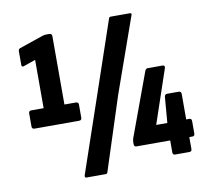

<svg xmlns="http://www.w3.org/2000/svg" viewBox="-80 -778 975 900"><g transform="rotate(-10 408.0 -327.5)"><path d="M61 -234Q48 -234 48 -246V-309Q48 -321 61 -321H119V-551L62 -531Q51 -528 51 -538V-603Q51 -614 59 -617L173 -656Q183 -659 190 -659H205Q218 -659 218 -646V-321H272Q285 -321 285 -309V-246Q285 -234 272 -234ZM260 34Q251 34 254 22L379 -344L494 -682Q496 -689 503 -689H594Q605 -689 600 -678L474 -322L361 27Q359 34 352 34ZM689 0Q677 0 677 -12V-69H517Q505 -69 505 -82V-90Q505 -99 508 -109L618 -408Q622 -421 632 -421H702Q716 -421 711 -406L625 -152H678L688 -274Q689 -287 701 -287H756Q768 -287 768 -274V-153H783Q794 -153 794 -140V-82Q794 -69 783 -69H768V-12Q768 0 756 0Z"/></g></svg>

Font: Sofia Sans Extra Condensed ExtraBold
Style: Regular
Weight: 800
Designer: Botio Nikoltchev, Ani Petrova
Foundry: lettersoup
Version: Version 4.101; ttfautohint (v1.8.4.7-5d5b)